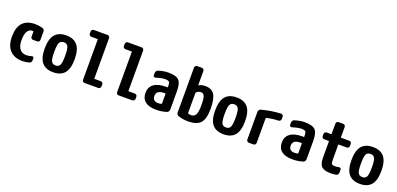

<svg xmlns="http://www.w3.org/2000/svg" viewBox="10 -1693 5480 2647"><g transform="rotate(20 2750.0 -370.0)"><path d="M401.4 -515.6Q435.5 -505.9 434.6 -469.7V-349.6Q434.6 -335 424.8 -325.2Q415 -315.4 400.4 -315.4H339.8Q325.2 -315.4 314.9 -325.2Q304.7 -335 304.7 -349.6V-422.9Q304.7 -428.7 299.8 -428.7Q294.9 -429.7 285.2 -429.7Q242.2 -429.7 216.3 -386.7Q190.4 -343.8 190.4 -259.8Q190.4 -172.9 225.1 -128.9Q259.8 -85 320.3 -85Q363.3 -85 397.5 -97.7Q409.2 -102.5 419.4 -96.7Q429.7 -90.8 429.7 -78.1V-49.8Q429.7 -13.7 396.5 -3.9Q346.7 9.8 299.8 9.8Q181.6 9.8 115.7 -58.6Q49.8 -127 49.8 -259.8Q49.8 -529.3 294.9 -530.3Q348.6 -529.3 401.4 -515.6Z M687.5 -124Q705.1 -89.8 750 -89.8Q794.9 -89.8 812.5 -124Q830.1 -158.2 830.1 -260.3Q830.1 -362.3 812.5 -396Q794.9 -429.7 750 -429.7Q705.1 -429.7 687.5 -396Q669.9 -362.3 669.9 -260.3Q669.9 -158.2 687.5 -124ZM585 -465.3Q639.6 -530.3 750 -530.3Q860.4 -530.3 915 -465.3Q969.7 -400.4 969.7 -260.3Q969.7 -120.1 915 -55.2Q860.4 9.8 750 9.8Q639.6 9.8 585 -55.2Q530.3 -120.1 530.3 -260.3Q530.3 -400.4 585 -465.3Z M1410.2 -99.6Q1424.8 -99.6 1435.1 -89.8Q1445.3 -80.1 1445.3 -65.4V-35.2Q1445.3 -20.5 1435.1 -10.3Q1424.8 0 1410.2 0H1210Q1195.3 0 1185.1 -9.8Q1174.8 -19.5 1174.8 -35.2V-625Q1174.8 -629.9 1169.9 -629.9H1080.1Q1065.4 -629.9 1055.2 -640.1Q1044.9 -650.4 1044.9 -665V-695.3Q1044.9 -710 1055.2 -720.2Q1065.4 -730.5 1080.1 -730.5H1280.3Q1294.9 -730.5 1305.2 -720.2Q1315.4 -710 1315.4 -695.3V-105.5Q1315.4 -100.6 1320.3 -99.6Z M1910.2 -99.6Q1924.8 -99.6 1935.1 -89.8Q1945.3 -80.1 1945.3 -65.4V-35.2Q1945.3 -20.5 1935.1 -10.3Q1924.8 0 1910.2 0H1710Q1695.3 0 1685.1 -9.8Q1674.8 -19.5 1674.8 -35.2V-625Q1674.8 -629.9 1669.9 -629.9H1580.1Q1565.4 -629.9 1555.2 -640.1Q1544.9 -650.4 1544.9 -665V-695.3Q1544.9 -710 1555.2 -720.2Q1565.4 -730.5 1580.1 -730.5H1780.3Q1794.9 -730.5 1805.2 -720.2Q1815.4 -710 1815.4 -695.3V-105.5Q1815.4 -100.6 1820.3 -99.6Z M2309.6 -99.6V-240.2Q2309.6 -245.1 2304.7 -245.1H2285.2Q2174.8 -245.1 2174.8 -160.2Q2174.8 -85 2259.8 -85Q2284.2 -85 2305.7 -92.8Q2309.6 -93.8 2309.6 -99.6ZM2245.1 -530.3Q2362.3 -530.3 2403.8 -487.8Q2445.3 -445.3 2445.3 -325.2V-59.6Q2445.3 -43.9 2436 -30.3Q2426.8 -16.6 2412.1 -12.7Q2336.9 10.7 2259.8 9.8Q2154.3 9.8 2099.6 -33.7Q2044.9 -77.1 2044.9 -160.2Q2044.9 -244.1 2105.5 -289.6Q2166 -335 2285.2 -335H2304.7Q2309.6 -335 2309.6 -339.8V-344.7Q2309.6 -396.5 2297.4 -413.1Q2285.2 -429.7 2235.4 -429.7Q2187.5 -429.7 2103.5 -403.3Q2090.8 -399.4 2080.6 -406.2Q2070.3 -413.1 2070.3 -425.8V-460Q2070.3 -475.6 2079.6 -488.8Q2088.9 -502 2103.5 -505.9Q2185.5 -530.3 2245.1 -530.3Z M2740.2 -85Q2785.2 -85 2806.6 -122.6Q2828.1 -160.2 2828.1 -259.8Q2828.1 -358.4 2813.5 -394Q2798.8 -429.7 2764.6 -429.7Q2720.7 -429.7 2696.3 -400.4Q2692.4 -394.5 2692.4 -389.6V-99.6Q2692.4 -94.7 2697.3 -92.8Q2715.8 -85 2740.2 -85ZM2790 -530.3Q2880.9 -530.3 2922.9 -468.8Q2964.8 -407.2 2964.8 -259.8Q2964.8 -109.4 2910.6 -49.8Q2856.4 9.8 2730.5 9.8Q2654.3 9.8 2588.9 -11.7Q2554.7 -22.5 2554.7 -59.6V-714.8Q2554.7 -729.5 2564.9 -739.7Q2575.2 -750 2589.8 -750H2657.2Q2671.9 -750 2682.1 -740.2Q2692.4 -730.5 2692.4 -714.8V-509.8Q2692.4 -504.9 2696.3 -506.8Q2738.3 -530.3 2790 -530.3Z M3187.5 -124Q3205.1 -89.8 3250 -89.8Q3294.9 -89.8 3312.5 -124Q3330.1 -158.2 3330.1 -260.3Q3330.1 -362.3 3312.5 -396Q3294.9 -429.7 3250 -429.7Q3205.1 -429.7 3187.5 -396Q3169.9 -362.3 3169.9 -260.3Q3169.9 -158.2 3187.5 -124ZM3085 -465.3Q3139.6 -530.3 3250 -530.3Q3360.4 -530.3 3415 -465.3Q3469.7 -400.4 3469.7 -260.3Q3469.7 -120.1 3415 -55.2Q3360.4 9.8 3250 9.8Q3139.6 9.8 3085 -55.2Q3030.3 -120.1 3030.3 -260.3Q3030.3 -400.4 3085 -465.3Z M3900.4 -529.3Q3914.1 -530.3 3924.3 -519.5Q3934.6 -508.8 3934.6 -495.1V-462.9Q3934.6 -448.2 3924.8 -438Q3915 -427.7 3900.4 -426.8Q3812.5 -423.8 3727.5 -404.3Q3721.7 -402.3 3721.7 -398.4V-35.2Q3721.7 -20.5 3711.9 -10.3Q3702.1 0 3686.5 0H3620.1Q3605.5 0 3595.2 -9.8Q3585 -19.5 3585 -35.2V-440.4Q3585 -456.1 3594.2 -468.8Q3603.5 -481.4 3619.1 -485.4Q3762.7 -523.4 3900.4 -529.3Z M4309.6 -99.6V-240.2Q4309.6 -245.1 4304.7 -245.1H4285.2Q4174.8 -245.1 4174.8 -160.2Q4174.8 -85 4259.8 -85Q4284.2 -85 4305.7 -92.8Q4309.6 -93.8 4309.6 -99.6ZM4245.1 -530.3Q4362.3 -530.3 4403.8 -487.8Q4445.3 -445.3 4445.3 -325.2V-59.6Q4445.3 -43.9 4436 -30.3Q4426.8 -16.6 4412.1 -12.7Q4336.9 10.7 4259.8 9.8Q4154.3 9.8 4099.6 -33.7Q4044.9 -77.1 4044.9 -160.2Q4044.9 -244.1 4105.5 -289.6Q4166 -335 4285.2 -335H4304.7Q4309.6 -335 4309.6 -339.8V-344.7Q4309.6 -396.5 4297.4 -413.1Q4285.2 -429.7 4235.4 -429.7Q4187.5 -429.7 4103.5 -403.3Q4090.8 -399.4 4080.6 -406.2Q4070.3 -413.1 4070.3 -425.8V-460Q4070.3 -475.6 4079.6 -488.8Q4088.9 -502 4103.5 -505.9Q4185.5 -530.3 4245.1 -530.3Z M4910.2 -500Q4924.8 -500 4935.1 -490.2Q4945.3 -480.5 4945.3 -464.8V-434.6Q4945.3 -419.9 4935.1 -410.2Q4924.8 -400.4 4910.2 -400.4H4792Q4787.1 -400.4 4787.1 -394.5V-190.4Q4787.1 -129.9 4797.4 -115.7Q4807.6 -101.6 4855.5 -101.6Q4877.9 -101.6 4901.4 -108.4Q4914.1 -111.3 4924.3 -104Q4934.6 -96.7 4934.6 -84V-40Q4934.6 -24.4 4925.3 -12.2Q4916 0 4901.4 2.9Q4867.2 9.8 4825.2 9.8Q4727.5 9.8 4689 -26.9Q4650.4 -63.5 4650.4 -160.2V-394.5Q4650.4 -399.4 4644.5 -400.4H4580.1Q4565.4 -400.4 4555.2 -410.2Q4544.9 -419.9 4544.9 -434.6V-464.8Q4544.9 -479.5 4555.2 -489.7Q4565.4 -500 4580.1 -500H4644.5Q4649.4 -500 4650.4 -504.9V-655.3Q4650.4 -669.9 4660.2 -680.2Q4669.9 -690.4 4684.6 -690.4H4752Q4766.6 -690.4 4776.9 -680.2Q4787.1 -669.9 4787.1 -655.3V-504.9Q4787.1 -500 4792 -500Z M5187.5 -124Q5205.1 -89.8 5250 -89.8Q5294.9 -89.8 5312.5 -124Q5330.1 -158.2 5330.1 -260.3Q5330.1 -362.3 5312.5 -396Q5294.9 -429.7 5250 -429.7Q5205.1 -429.7 5187.5 -396Q5169.9 -362.3 5169.9 -260.3Q5169.9 -158.2 5187.5 -124ZM5085 -465.3Q5139.6 -530.3 5250 -530.3Q5360.4 -530.3 5415 -465.3Q5469.7 -400.4 5469.7 -260.3Q5469.7 -120.1 5415 -55.2Q5360.4 9.8 5250 9.8Q5139.6 9.8 5085 -55.2Q5030.3 -120.1 5030.3 -260.3Q5030.3 -400.4 5085 -465.3Z"/></g></svg>

Font: Rounded-L Mgen+ 1mn bold
Style: Bold
Weight: 700
Designer: [Source Han Sans]
Ryoko NISHIZUKA  (kana & ideographs); Paul D. Hunt (Latin, Greek & Cyrillic); Wenlong ZHANG  (bopomofo
Version: Version 1.059.20150602